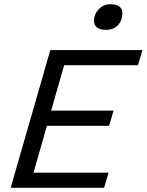

<svg xmlns="http://www.w3.org/2000/svg" viewBox="-20 -893 697 913"><path d="M483.9 -751Q456.5 -751 441.7 -762.2Q426.8 -773.4 426.8 -794.9Q426.8 -824.7 449.2 -848.9Q471.7 -873 505.9 -873Q532.2 -873 547.1 -862.1Q562 -851.1 562 -830.1Q562 -795.9 540.8 -773.4Q519.5 -751 483.9 -751ZM219.2 -654.8H657.2L636.2 -583H285.2L223.1 -367.2H520L499 -294.9H203.1L139.2 -71.8H496.1L475.1 0H30.8Z"/></svg>

Font: IntelOne Mono
Style: Italic
Weight: 400
Italic angle: -16°
Designer: Fred Shallcrass
Foundry: Frere-Jones Type LLC
Version: Version 1.200;hotconv 1.1.0;makeotfexe 2.6.0;FJTRelease1.2